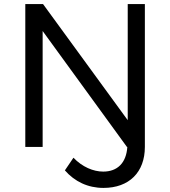

<svg xmlns="http://www.w3.org/2000/svg" viewBox="-20 -720 834 941"><path d="M606 -700V-131L191 -700H104V0H189V-568L602 0H604C599 79 555 121 486 121C437 121 383 98 340 53L298 115C346 170 411 201 487 201C613 201 690 124 690 0V-700Z"/></svg>

Font: Juman Normal
Style: Regular
Weight: 300
Designer: Bandar Raffah (Arabic) Julieta Ulanovsky (Latin)
Foundry: Caramella
Version: Version 5.022;PS 005.022;hotconv 1.0.88;makeotf.lib2.5.64775